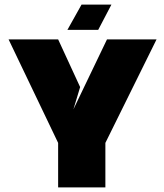

<svg xmlns="http://www.w3.org/2000/svg" viewBox="-20 -809 710 829"><path d="M435 -192V0H231V-192L17 -639H231L326 -433L297 -337L442 -639H656ZM271 -680H404L461 -789H332Z"/></svg>

Font: Banana Brick
Style: Regular
Weight: 400
Designer: artmaker
Foundry: artmaker
Version: Version 4.000 2011 initial release